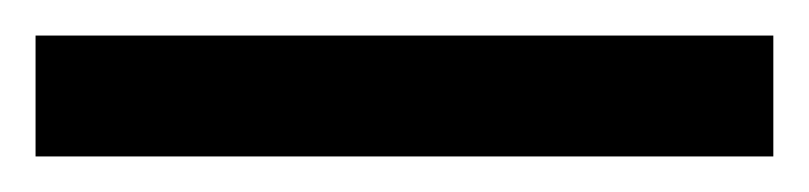

<svg xmlns="http://www.w3.org/2000/svg" viewBox="-22 70 455 108"><path d="M-2 90H413V158H-2Z"/></svg>

Font: Noto Sans Bengali UI
Style: Regular
Weight: 400
Designer: Jelle Bosma - Monotype Design Team
Foundry: Monotype Imaging Inc.
Version: Version 2.003; ttfautohint (v1.8.4.7-5d5b)